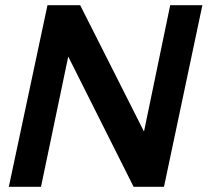

<svg xmlns="http://www.w3.org/2000/svg" viewBox="-20 -720 800 740"><path d="M163 -700H289L535 -213L636 -700H760L612 0H495L243 -502L138 0H14Z"/></svg>

Font: Rosa Sans SemiBold
Style: Italic
Weight: 600
Italic angle: -12°
Designer: Pentagram / MCKL
Foundry: Pentagram / MCKL
Version: Version 1.005;September 16, 2019;FontCreator 11.5.0.2425 64-